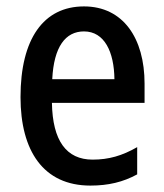

<svg xmlns="http://www.w3.org/2000/svg" viewBox="-20 -569 511 599"><path d="M242 -549C116 -549 44 -448 44 -266C44 -99 115 10 262 10C318 10 364 -1 408 -25V-110C361 -83 319 -71 269 -71C187 -71 144 -130 142 -248H431V-308C431 -450 364 -549 242 -549ZM242 -471C306 -471 336 -407 337 -322H143C148 -423 184 -471 242 -471Z"/></svg>

Font: Noto Sans Gujarati UI Condensed Medium
Style: Regular
Weight: 500
Width: 3
Designer: Jelle Bosma - Monotype Design Team, Universal Thirst
Foundry: Monotype Imaging Inc.
Version: Version 2.106